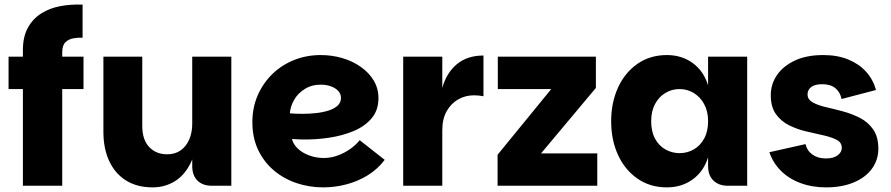

<svg xmlns="http://www.w3.org/2000/svg" viewBox="-20 -803 3851 830"><path d="M79 0V-418H17V-558H79V-587Q79 -644 100.5 -683Q122 -722 158.5 -745Q195 -768 241 -776.5Q287 -785 337 -783V-640Q319 -641 298 -637.5Q277 -634 263 -620.5Q249 -607 249 -577V-558H341V-418H249V0Z M811 -85V-558H980V0H896Q856 0 833.5 -22.5Q811 -45 811 -85ZM640 7Q572 7 524.5 -23Q477 -53 452 -107Q427 -161 427 -233V-558H595V-258Q595 -200 624.5 -168Q654 -136 703 -136Q737 -136 761 -153Q785 -170 798 -200Q811 -230 811 -268L834 -239Q831 -153 804.5 -99Q778 -45 735 -19Q692 7 640 7Z M1377 7Q1316 7 1260.5 -12Q1205 -31 1162.5 -67.5Q1120 -104 1095.5 -156Q1071 -208 1071 -275Q1071 -339 1094.5 -392Q1118 -445 1158.5 -484Q1199 -523 1252.5 -544Q1306 -565 1366 -565Q1415 -565 1459.5 -552Q1504 -539 1539.5 -514Q1575 -489 1595.5 -455Q1616 -421 1616 -379Q1616 -326 1586 -291Q1556 -256 1507.5 -236Q1459 -216 1401.5 -207.5Q1344 -199 1288 -200Q1281 -200 1271.5 -200.5Q1262 -201 1254 -201.5Q1246 -202 1242 -202Q1248 -179 1267.5 -160.5Q1287 -142 1317 -131Q1347 -120 1379 -120Q1411 -120 1440.5 -131Q1470 -142 1494 -159Q1518 -176 1535 -197L1643 -112Q1613 -72 1570 -45.5Q1527 -19 1477.5 -6Q1428 7 1377 7ZM1289 -311Q1316 -311 1345 -314Q1374 -317 1398.5 -324.5Q1423 -332 1438.5 -345.5Q1454 -359 1454 -380Q1454 -397 1442 -410Q1430 -423 1410 -430Q1390 -437 1367 -437Q1327 -437 1297 -418Q1267 -399 1251 -370.5Q1235 -342 1233 -313Q1242 -312 1257.5 -311.5Q1273 -311 1289 -311Z M1723 0V-558H1892V0ZM1866 -240 1892 -423Q1910 -488 1955 -525.5Q2000 -563 2070 -563V-387Q2059 -389 2049 -390Q2039 -391 2029 -391Q1992 -391 1961 -373.5Q1930 -356 1911 -322.5Q1892 -289 1892 -240Z M2556 -423 2319 -140H2562V0H2131V-134L2363 -418H2132V-558H2556Z M2863 7Q2790 7 2735.5 -31Q2681 -69 2651.5 -133.5Q2622 -198 2622 -279Q2622 -359 2651.5 -424Q2681 -489 2735.5 -527Q2790 -565 2863 -565Q2927 -565 2974.5 -530.5Q3022 -496 3041 -434V-558H3210V0H3127Q3087 0 3064 -22.5Q3041 -45 3041 -85V-123Q3022 -62 2974.5 -27.5Q2927 7 2863 7ZM2918 -141Q2951 -141 2979 -157Q3007 -173 3024 -204Q3041 -235 3041 -279Q3041 -322 3024 -353Q3007 -384 2979 -401Q2951 -418 2918 -418Q2884 -418 2856 -401Q2828 -384 2811.5 -353Q2795 -322 2795 -279Q2795 -235 2811.5 -204Q2828 -173 2856.5 -157Q2885 -141 2918 -141Z M3551 7Q3490 7 3439.5 -12Q3389 -31 3355 -65.5Q3321 -100 3306 -145L3462 -180Q3469 -151 3492.5 -134.5Q3516 -118 3550 -118Q3583 -118 3601 -131.5Q3619 -145 3619 -164Q3619 -187 3597 -198.5Q3575 -210 3539.5 -218Q3504 -226 3465 -235Q3426 -244 3391 -261.5Q3356 -279 3334 -310Q3312 -341 3312 -391Q3312 -439 3338.5 -478Q3365 -517 3415.5 -541Q3466 -565 3539 -565Q3600 -565 3646.5 -546Q3693 -527 3723.5 -493.5Q3754 -460 3767 -414L3618 -375Q3612 -405 3591 -422Q3570 -439 3535 -439Q3503 -439 3487 -427Q3471 -415 3471 -395Q3471 -373 3493 -360.5Q3515 -348 3550 -340Q3585 -332 3624 -321.5Q3663 -311 3698 -293Q3733 -275 3755 -243Q3777 -211 3777 -160Q3777 -112 3749.5 -74Q3722 -36 3671 -14.5Q3620 7 3551 7Z"/></svg>

Font: Parkinsans Light
Style: Bold
Weight: 700
Version: Version 1.000